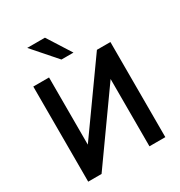

<svg xmlns="http://www.w3.org/2000/svg" viewBox="-217 -1108 1180 1257"><g transform="rotate(-30 373.0 -479.0)"><path d="M82 0V-719H201V-193H188L563 -719H665V0H545V-527H558L183 0ZM330 -780 174 -958H308L421 -780Z"/></g></svg>

Font: Nunitoga
Style: Bold
Weight: 700
Designer: Vernon Adams
Foundry: Vernon Adams
Version: Version 1.0